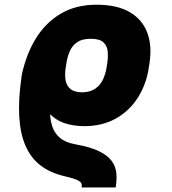

<svg xmlns="http://www.w3.org/2000/svg" viewBox="-20 -573 738 826"><path d="M477.5 233.4H331.1Q333.5 221.2 328.4 213.4Q323.2 205.6 305.7 198.7Q288.1 191.9 252 183.6Q193.8 169.4 153.1 137.7Q112.3 106 89.6 53.7Q66.9 1.5 62.7 -73Q58.6 -147.5 73.2 -246.1L75.2 -259.8L209 -228.5L207 -214.8Q197.3 -158.2 195.3 -113Q193.4 -67.9 203.1 -34.4Q212.9 -1 237.5 19.8Q262.2 40.5 304.7 47.9Q370.1 59.6 407.7 78.4Q445.3 97.2 461.9 121.3Q478.5 145.5 480.7 173.8Q482.9 202.1 477.5 233.4ZM342.8 -30.3Q294.9 -30.3 255.6 -43.9Q216.3 -57.6 183.6 -93.5Q150.9 -129.4 123 -194.3Q115.2 -212.4 102.5 -220.9Q89.8 -229.5 80.3 -233.9Q70.8 -238.3 72.3 -243.2L74.2 -252.9Q93.3 -341.8 135.3 -409.2Q177.2 -476.6 242.2 -514.6Q307.1 -552.7 395.5 -552.7Q483.4 -552.7 537.8 -521Q592.3 -489.3 613.5 -432.6Q634.8 -376 623 -300.8L620.1 -282.2Q609.4 -210 573 -152.8Q536.6 -95.7 478.3 -63Q419.9 -30.3 342.8 -30.3ZM333 -175.8Q367.7 -176.3 389.4 -191.2Q411.1 -206.1 422.6 -230.2Q434.1 -254.4 438.5 -282.2L441.4 -300.8Q445.3 -326.7 443.4 -350.8Q441.4 -375 425.3 -390.6Q409.2 -406.2 370.1 -406.2Q334.5 -406.2 313 -392.1Q291.5 -377.9 280.8 -354Q270 -330.1 265.6 -300.8L262.7 -282.2Q258.3 -254.9 261.7 -230.5Q265.1 -206.1 281.7 -191.2Q298.3 -176.3 333 -175.8Z"/></svg>

Font: Inter 16pt Black
Style: Italic
Weight: 900
Italic angle: -9.3988°
Version: Version 4.001;git-66647c0bb